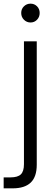

<svg xmlns="http://www.w3.org/2000/svg" viewBox="-47 -772 301 1050"><path d="M120 -649Q99 -649 84 -664Q69 -679 69 -701Q69 -723 84 -737.5Q99 -752 120 -752Q141 -752 155.5 -737.5Q170 -723 170 -701Q170 -679 155.5 -664Q141 -649 120 -649ZM154 129Q154 195 121 226.5Q88 258 22 258H-27V198H11Q50 198 67 181.5Q84 165 84 126V-546H154Z"/></svg>

Font: Fz Poppins Light
Style: Regular
Weight: 300
Designer: Ninad Kale (Devanagari), Jonny Pinhorn (Latin)
Foundry: Indian Type Foundry
Version: Vit hóa bi Vntype.Com & FontZin.Com